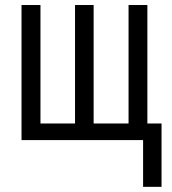

<svg xmlns="http://www.w3.org/2000/svg" viewBox="-20 -556 681 762"><path d="M564.9 -536.1V-65.9H621.1V185.5H547.9V0H65.4V-536.1H140.6V-65.9H277.8V-536.1H351.6V-65.9H490.2V-536.1Z"/></svg>

Font: Open Sans Condensed
Style: Regular
Weight: 400
Width: 3
Designer: Monotype Design Team
Foundry: Monotype Imaging Inc.
Version: Version 3.000